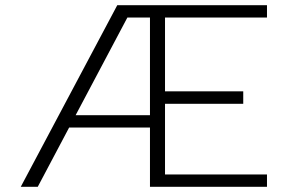

<svg xmlns="http://www.w3.org/2000/svg" viewBox="-20 -720 1090 740"><path d="M558 0V-228.5H246.5L125.5 0H60L432 -700H1009V-652.5H616V-368H917.5V-320H616V-47.5H1009V0ZM271.5 -276H558V-652.5H471Z"/></svg>

Font: League Mono Extended UltraLight
Style: Regular
Weight: 200
Width: 9
Designer: Tyler Finck
Foundry: The League of Moveable Type / Tyler Finck
Version: Version 2.210